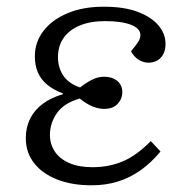

<svg xmlns="http://www.w3.org/2000/svg" viewBox="-20 -539 553 573"><path d="M254 14Q194 14 150 -3.5Q106 -21 81.5 -52.5Q57 -84 57 -127Q57 -159 70 -185Q83 -211 108 -229.5Q133 -248 168 -258V-260Q139 -271 120.5 -286.5Q102 -302 93 -323Q84 -344 84 -371Q84 -413 109.5 -446.5Q135 -480 181.5 -499.5Q228 -519 289 -519Q351 -519 391.5 -503.5Q432 -488 453 -463Q474 -438 474 -408Q474 -382 460 -367Q446 -352 423 -352Q413 -352 403 -356Q393 -360 385 -367.5Q377 -375 371 -386Q387 -405 393 -415Q399 -425 399 -434Q399 -454 371 -465Q343 -476 293 -476Q250 -476 218.5 -463Q187 -450 170 -426Q153 -402 153 -368Q153 -338 168.5 -314Q184 -290 219 -278Q237 -292 254.5 -301Q272 -310 291 -310Q315 -310 330 -297.5Q345 -285 345 -264Q345 -244 331 -229Q317 -214 291 -214Q275 -214 257 -221Q239 -228 218 -245Q170 -231 149.5 -201Q129 -171 129 -136Q129 -109 143.5 -87Q158 -65 186.5 -52.5Q215 -40 256 -40Q305 -40 346.5 -57.5Q388 -75 430 -118L459 -87Q431 -53 399 -30.5Q367 -8 331 3Q295 14 254 14Z"/></svg>

Font: Literata Light
Style: Italic
Weight: 300
Italic angle: -2°
Designer: Latin by Veronika Burian and Jose Scaglione. Greek by Irene Vlachou. Cyrillic by Vera Evstafieva
Foundry: TypeTogether
Version: Version 3.103;gftools[0.9.29]